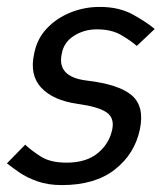

<svg xmlns="http://www.w3.org/2000/svg" viewBox="-23 -528 484 556"><path d="M-3 -55 50 -109Q68 -92 95.5 -74.5Q123 -57 170 -57Q226 -57 259.5 -84Q293 -111 302 -153Q309 -187 285 -203Q261 -219 203 -227Q131 -237 96.5 -274Q62 -311 76 -373Q84 -415 112 -445Q140 -475 180.5 -491.5Q221 -508 266 -508Q322 -508 362.5 -485.5Q403 -463 425 -444L373 -395Q356 -410 328 -426.5Q300 -443 257 -443Q221 -443 191.5 -424.5Q162 -406 156 -373Q141 -306 226 -295Q321 -284 358.5 -252Q396 -220 382 -153Q367 -82 309.5 -37Q252 8 156 8Q116 8 85 -3Q54 -14 32.5 -29Q11 -44 -3 -55Z"/></svg>

Font: Epunda Sans
Style: Italic
Weight: 400
Italic angle: -12.0243°
Designer: Simon Atzbach
Foundry: typofactur
Version: Version 2.204; ttfautohint (v1.8.4.7-5d5b)